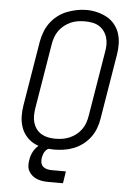

<svg xmlns="http://www.w3.org/2000/svg" viewBox="-61 -792 722 1020"><g transform="rotate(5 300.0 -282.0)"><path d="M251 8Q222 8 193.5 2.5Q165 -3 141 -16Q117 -29 99.5 -50.5Q82 -72 73.5 -98.5Q65 -125 64.5 -154.5Q64 -184 69 -213L126 -558Q131 -584 140.5 -609.5Q150 -635 166.5 -657.5Q183 -680 205.5 -697.5Q228 -715 253.5 -725Q279 -735 305.5 -740.5Q332 -746 358 -746Q388 -746 416 -739Q444 -732 468 -719Q492 -706 509.5 -684.5Q527 -663 535.5 -636.5Q544 -610 544.5 -580.5Q545 -551 540 -522L483 -177Q479 -151 469.5 -125.5Q460 -100 443.5 -77.5Q427 -55 404 -37.5Q381 -20 355.5 -10Q330 0 303.5 4Q277 8 251 8ZM252 -50Q272 -50 291 -53Q310 -56 328.5 -64Q347 -72 363 -84.5Q379 -97 391 -113.5Q403 -130 409.5 -149Q416 -168 419 -187L476 -532Q480 -552 480 -572Q480 -592 474.5 -610Q469 -628 457.5 -643.5Q446 -659 430 -668.5Q414 -678 394.5 -681.5Q375 -685 355 -685Q336 -685 317 -682Q298 -679 280 -671Q262 -663 245.5 -650Q229 -637 217.5 -620.5Q206 -604 199.5 -585.5Q193 -567 190 -548L133 -203Q130 -184 129.5 -164Q129 -144 134.5 -125.5Q140 -107 151 -92Q162 -77 178 -67.5Q194 -58 213 -54Q232 -50 252 -50ZM239 182Q222 182 206.5 180Q191 178 176.5 172.5Q162 167 150.5 157.5Q139 148 131.5 135Q124 122 123 106Q122 90 125 74Q128 52 138.5 31.5Q149 11 166.5 -4Q184 -19 206 -25.5Q228 -32 249 -32L244 0Q234 0 223.5 5Q213 10 206 18.5Q199 27 195.5 37Q192 47 190 57Q188 70 190.5 83Q193 96 202 104Q211 112 223.5 115Q236 118 249 118H324L314 182Z"/></g></svg>

Font: Iosevka Slab LtExObl
Style: Regular
Weight: 300
Width: 7
Italic angle: -9°
Monospace: yes
Designer: Belleve Invis
Foundry: Belleve Invis
Version: Version 11.1.0; ttfautohint (v1.8.3)